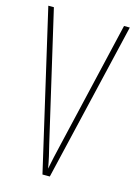

<svg xmlns="http://www.w3.org/2000/svg" viewBox="-111 -774 587 833"><g transform="rotate(15 183.0 -357.0)"><path d="M366 -714 198 0H165L0 -714H25L159 -136Q166 -108 171.5 -84Q177 -60 182 -31Q188 -60 193 -84Q198 -108 205 -136L340 -714Z"/></g></svg>

Font: Noto Sans Telugu ExtraCondensed Thin
Style: Regular
Weight: 100
Width: 2
Designer: Jelle Bosma - Monotype Design Team
Foundry: Monotype Imaging Inc.
Version: Version 2.005; ttfautohint (v1.8.4.7-5d5b)